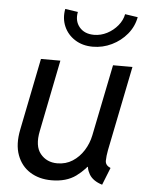

<svg xmlns="http://www.w3.org/2000/svg" viewBox="-53 -789 648 841"><g transform="rotate(5 270.5 -368.5)"><path d="M204.6 7.8Q150.4 7.8 110.6 -17.1Q70.8 -42 53.5 -88.9Q36.1 -135.7 49.3 -201.2L112.8 -517.6H198.2L135.3 -203.1Q121.6 -136.2 149.2 -102.3Q176.8 -68.4 223.6 -68.4Q261.2 -68.4 290.5 -87.2Q319.8 -106 339.4 -137Q358.9 -168 366.2 -204.1L429.7 -517.6H515.1L439.9 -144.5Q435.1 -119.1 434.8 -98.6Q434.6 -78.1 458 -68.4L427.7 7.8Q386.2 -4.9 370.1 -32.7Q354 -60.5 359.9 -88.9L393.6 -64.5H331.5L380.4 -96.7Q354 -53.7 312 -22.9Q270 7.8 204.6 7.8ZM334 -590.8Q288.6 -590.8 255.4 -612.1Q222.2 -633.3 207 -668.5Q191.9 -703.6 199.7 -745.1L255.9 -736.8Q248 -696.8 270.5 -669.9Q293 -643.1 335 -643.1Q364.7 -643.1 392.1 -657.2Q419.4 -671.4 438.7 -694.8Q458 -718.3 462.9 -745.1L519 -736.8Q511.2 -694.8 483.9 -661.9Q456.5 -628.9 417.2 -609.9Q377.9 -590.8 334 -590.8Z"/></g></svg>

Font: Reddit Sans
Style: Italic
Weight: 400
Italic angle: -11.25°
Designer: Stephen Hutchings
Version: Version 1.013